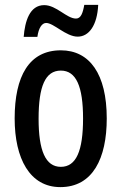

<svg xmlns="http://www.w3.org/2000/svg" viewBox="-20 -756 498 786"><path d="M77 -605H133C138 -642 152 -662 169 -662C200 -662 250 -606 298 -606C344 -606 378 -652 382 -736H325C319 -702 311 -680 291 -680C253 -680 211 -735 161 -735C101 -735 82 -668 77 -605ZM417 -271C417 -453 347 -550 229 -550C99 -550 40 -444 40 -271C40 -107 102 10 227 10C360 10 417 -108 417 -271ZM138 -270C138 -402 165 -467 229 -467C292 -467 320 -402 320 -271C320 -138 292 -73 229 -73C166 -73 138 -140 138 -270Z"/></svg>

Font: Noto Sans Myanmar ExtraCondensed Medium
Style: Regular
Weight: 500
Width: 2
Designer: Monotype Design Team
Foundry: Monotype Imaging Inc.
Version: Version 2.107